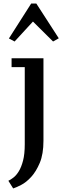

<svg xmlns="http://www.w3.org/2000/svg" viewBox="-20 -852 366 1078"><path d="M119 -475H45V-525H224V-62Q224 13 203.5 62Q183 111 155 141.5Q127 172 98.5 186.5Q70 201 54 206L27 163Q40 157 56 144.5Q72 132 86 109Q100 86 109.5 49.5Q119 13 119 -42ZM62 -619 30 -636 155 -832H184L310 -637L278 -619L165 -731Z"/></svg>

Font: PT Serif Caption
Style: Regular
Weight: 400
Designer: A.Korolkova, O.Umpeleva, V.Yefimov
Foundry: ParaType Ltd
Version: Version 1.000W OFL